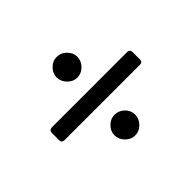

<svg xmlns="http://www.w3.org/2000/svg" viewBox="-110 -722 852 852"><g transform="rotate(-45 316.0 -295.5)"><path d="M79 -256Q72 -256 67 -260Q62 -264 62 -272V-319Q62 -327 67 -331.5Q72 -336 79 -336H553Q560 -336 564.5 -331.5Q569 -327 569 -319V-272Q569 -264 564.5 -260Q560 -256 553 -256ZM315 -49Q290 -49 270.5 -69Q251 -89 251 -115Q251 -140 270.5 -159.5Q290 -179 315 -179Q342 -179 361.5 -160Q381 -141 381 -115Q381 -89 361.5 -69Q342 -49 315 -49ZM315 -412Q290 -412 270.5 -432Q251 -452 251 -478Q251 -503 270.5 -522.5Q290 -542 315 -542Q342 -542 361.5 -522.5Q381 -503 381 -478Q381 -452 361.5 -432Q342 -412 315 -412Z"/></g></svg>

Font: Miriam Libre Medium
Style: Regular
Weight: 500
Version: Version 2.000